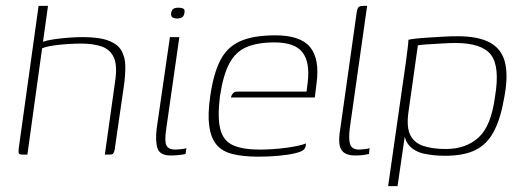

<svg xmlns="http://www.w3.org/2000/svg" viewBox="-20 -525 1784 652"><path d="M58 0Q46 0 44 -4Q42 -8 44 -24L111 -505H143L126 -383Q139 -388 162.5 -391.5Q186 -395 212.5 -397Q239 -399 260 -399Q317 -399 348.5 -387Q380 -375 392.5 -353Q405 -331 405.5 -301.5Q406 -272 401 -235L371 -28Q370 -16 367.5 -9.5Q365 -3 361.5 -1.5Q358 0 349 0H336L371 -249Q379 -303 366.5 -330Q354 -357 325.5 -367Q297 -377 255 -377Q237 -377 211.5 -375.5Q186 -374 162 -370.5Q138 -367 123 -361L73 0Z M560 3Q523 3 515 -21Q507 -45 512 -88L557 -399H589L545 -91Q538 -46 545 -31.5Q552 -17 576 -17Q582 -17 595.5 -18.5Q609 -20 613 -22L610 -2Q606 -1 599 0Q592 1 582 2Q572 3 560 3ZM582 -462Q573 -462 566.5 -465.5Q560 -469 561 -480Q563 -492 569.5 -495.5Q576 -499 585 -499Q595 -499 602 -496Q609 -493 606 -480Q604 -469 597 -465.5Q590 -462 582 -462Z M857 7Q805 7 769.5 -2Q734 -11 715 -34Q696 -57 690.5 -97Q685 -137 694 -199Q705 -275 728 -320Q751 -365 795.5 -385Q840 -405 915 -405Q1001 -405 1033.5 -364.5Q1066 -324 1055 -242L1049 -194H764Q766 -202 771 -208Q776 -214 787 -214H1021L1025 -246Q1033 -314 1007 -347.5Q981 -381 912 -381Q854 -381 817 -365Q780 -349 759 -310Q738 -271 727 -199Q718 -126 728 -86.5Q738 -47 771 -32Q804 -17 862 -17Q882 -17 905 -18.5Q928 -20 951 -23Q974 -26 992 -30Q1010 -34 1019 -38L1018 -29Q1017 -22 1010.5 -16Q1004 -10 984 -5Q959 1 926 4Q893 7 857 7Z M1186 3Q1152 3 1139.5 -16Q1127 -35 1135 -84L1191 -481Q1192 -489 1194 -494.5Q1196 -500 1200 -502.5Q1204 -505 1212 -505H1227Q1227 -505 1225.5 -496.5Q1224 -488 1222 -472L1168 -91Q1163 -53 1169 -35Q1175 -17 1200 -17Q1206 -17 1218.5 -18.5Q1231 -20 1235 -22L1233 -2Q1228 -1 1216.5 1Q1205 3 1186 3Z M1298 107 1358 -312Q1362 -341 1364.5 -362.5Q1367 -384 1367 -390Q1375 -392 1393 -394Q1411 -396 1435.5 -397.5Q1460 -399 1485.5 -400.5Q1511 -402 1532 -402Q1606 -402 1645.5 -379.5Q1685 -357 1695.5 -310.5Q1706 -264 1692 -192Q1680 -122 1657 -78.5Q1634 -35 1594.5 -15.5Q1555 4 1492 4Q1453 4 1420.5 -3Q1388 -10 1369 -31.5Q1350 -53 1352 -94L1361 -106L1330 107ZM1494 -19Q1562 -19 1605 -58Q1648 -97 1661 -197Q1678 -298 1647.5 -338.5Q1617 -379 1526 -379Q1510 -379 1483.5 -377.5Q1457 -376 1432.5 -374.5Q1408 -373 1399 -371L1367 -144Q1360 -94 1373 -67Q1386 -40 1417.5 -29.5Q1449 -19 1494 -19Z"/></svg>

Font: Genos Thin ExtraLight
Style: Italic
Weight: 250
Italic angle: -8°
Version: Version 1.010